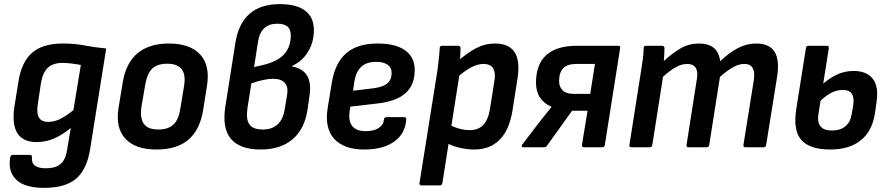

<svg xmlns="http://www.w3.org/2000/svg" viewBox="-20 -714 4307 931"><path d="M285 -503Q343 -503 391.5 -493.5Q440 -484 495 -479L417 9Q402 106 350 151.5Q298 197 194 197Q99 197 58 156.5Q17 116 30 47Q33 37 42 37H125Q135 37 135 48Q132 75 148.5 88.5Q165 102 203 102Q250 102 274.5 80.5Q299 59 306 9L323 -93Q281 -59 241 -42Q201 -25 158 -25Q91 -25 64 -68.5Q37 -112 50 -198L70 -322Q85 -414 136 -458.5Q187 -503 285 -503ZM214 -123Q243 -123 271.5 -137Q300 -151 336 -180L372 -399Q351 -403 327 -406Q303 -409 283 -409Q238 -409 212.5 -386Q187 -363 178 -308L164 -213Q156 -166 168.5 -144.5Q181 -123 214 -123Z M738 11Q636 11 587.5 -42Q539 -95 555 -192L575 -314Q606 -503 800 -503Q900 -503 949.5 -451Q999 -399 984 -300L965 -180Q949 -83 893 -36Q837 11 738 11ZM748 -86Q796 -86 821.5 -110.5Q847 -135 855 -190L872 -294Q882 -352 861 -378.5Q840 -405 791 -405Q742 -405 717.5 -380.5Q693 -356 684 -302L666 -197Q658 -141 677.5 -113.5Q697 -86 748 -86Z M1244 11Q1143 11 1099.5 -41Q1056 -93 1073 -199L1121 -504Q1136 -600 1190 -647Q1244 -694 1337 -694Q1418 -694 1460 -662Q1502 -630 1502 -568Q1502 -510 1474 -463.5Q1446 -417 1396 -394V-392Q1449 -382 1470 -345.5Q1491 -309 1480 -244L1471 -182Q1457 -88 1398.5 -38.5Q1340 11 1244 11ZM1254 -86Q1346 -86 1361 -187L1372 -252Q1379 -292 1361 -312Q1343 -332 1304 -332Q1284 -332 1257.5 -326.5Q1231 -321 1199 -310L1180 -191Q1172 -135 1189.5 -110.5Q1207 -86 1254 -86ZM1212 -389 1243 -396Q1320 -412 1355 -448Q1390 -484 1390 -542Q1390 -572 1373.5 -585.5Q1357 -599 1325 -599Q1285 -599 1261.5 -577.5Q1238 -556 1231 -511Z M1746 11Q1647 11 1600 -41.5Q1553 -94 1569 -191L1589 -314Q1605 -410 1659.5 -456.5Q1714 -503 1811 -503Q1899 -503 1945 -469.5Q1991 -436 1991 -375Q1991 -301 1945.5 -261.5Q1900 -222 1809 -212L1679 -197L1675 -173Q1669 -125 1689 -101.5Q1709 -78 1754 -78Q1792 -78 1815.5 -93Q1839 -108 1842 -134Q1843 -146 1854 -146H1939Q1951 -146 1950 -135Q1945 -65 1891 -27Q1837 11 1746 11ZM1692 -274 1791 -286Q1837 -292 1858 -309.5Q1879 -327 1879 -361Q1879 -386 1859.5 -400Q1840 -414 1804 -414Q1757 -414 1731.5 -390Q1706 -366 1698 -318Z M2279 11Q2243 11 2204.5 1.5Q2166 -8 2142 -24L2154 -112Q2176 -99 2204 -91Q2232 -83 2258 -83Q2300 -83 2324 -109Q2348 -135 2356 -187L2376 -313Q2385 -360 2371.5 -382Q2358 -404 2324 -404Q2296 -404 2263 -386.5Q2230 -369 2187 -330L2191 -410Q2244 -457 2288 -480Q2332 -503 2381 -503Q2448 -503 2475.5 -460.5Q2503 -418 2489 -331L2465 -178Q2450 -84 2403 -36.5Q2356 11 2279 11ZM2024 185Q2013 185 2014 174L2101 -372Q2105 -402 2108 -429.5Q2111 -457 2112 -480Q2112 -492 2124 -492H2201Q2213 -492 2213 -481Q2213 -467 2212 -445Q2211 -423 2209 -407V-360L2125 174Q2123 185 2113 185Z M2518 0Q2511 0 2510 -4Q2509 -8 2513 -14L2598 -125Q2612 -142 2625.5 -159.5Q2639 -177 2654 -195V-196Q2618 -212 2598.5 -241Q2579 -270 2579 -313Q2579 -402 2629 -447Q2679 -492 2777 -492H2978Q2989 -492 2987 -481L2913 -12Q2911 0 2901 0H2812Q2800 0 2802 -12L2829 -177H2754L2632 -7Q2626 0 2618 0ZM2760 -259H2842L2865 -404H2775Q2731 -404 2711 -383Q2691 -362 2691 -321Q2691 -292 2708.5 -275.5Q2726 -259 2760 -259Z M3042 0Q3030 0 3032 -11L3088 -367Q3093 -397 3097 -426.5Q3101 -456 3101 -481Q3101 -492 3112 -492H3190Q3201 -492 3202 -481Q3202 -467 3201 -451.5Q3200 -436 3199 -418Q3241 -457 3281 -480Q3321 -503 3369 -503Q3416 -503 3441.5 -481.5Q3467 -460 3472 -417Q3515 -458 3557.5 -480.5Q3600 -503 3647 -503Q3710 -503 3735.5 -463.5Q3761 -424 3748 -341L3695 -11Q3693 0 3684 0H3595Q3583 0 3585 -12L3635 -324Q3641 -364 3630 -384Q3619 -404 3589 -404Q3563 -404 3534.5 -388Q3506 -372 3471 -341L3419 -11Q3417 0 3407 0H3318Q3307 0 3309 -11L3358 -324Q3366 -364 3354 -384Q3342 -404 3312 -404Q3286 -404 3258.5 -389Q3231 -374 3195 -342L3143 -11Q3141 0 3131 0Z M4006 11Q3906 11 3865.5 -35.5Q3825 -82 3841 -185L3888 -481Q3890 -492 3900 -492H3989Q4000 -492 3999 -481L3949 -164Q3942 -123 3958 -102Q3974 -81 4014 -81Q4054 -81 4079 -101.5Q4104 -122 4110 -162L4118 -208Q4122 -244 4109.5 -261Q4097 -278 4067 -278Q4034 -278 4004 -260.5Q3974 -243 3946 -212L3958 -296Q3992 -329 4032.5 -349.5Q4073 -370 4119 -370Q4182 -370 4212 -332Q4242 -294 4230 -217L4222 -161Q4208 -76 4152.5 -32.5Q4097 11 4006 11Z"/></svg>

Font: Sofia Sans Semi Condensed
Style: Bold Italic
Weight: 700
Italic angle: -9°
Version: Version 4.100